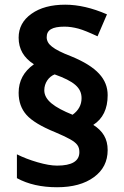

<svg xmlns="http://www.w3.org/2000/svg" viewBox="-20 -785 526 815"><path d="M59.1 -391.1C59.1 -353.5 70.3 -322.3 92.3 -297.4C114.3 -272.5 155.3 -247.6 215.8 -223.1C241.7 -211.9 262.2 -202.6 276.9 -194.3C306.2 -177.7 316.9 -164.6 316.9 -139.2C316.9 -101.1 285.2 -82 222.2 -82C199.2 -82 171.9 -86.9 139.6 -96.2C107.4 -105.5 78.1 -116.7 51.8 -129.9V-28.8C99.1 -2.9 156.2 9.8 222.2 9.8C287.6 9.8 339.8 -4.4 378.9 -33.2C417.5 -61.5 437 -99.6 437 -147.9C437 -196.3 416.5 -229 376 -254.9C416.5 -280.8 437 -322.8 437 -380.9C437 -449.2 391.6 -501 282.2 -545.9C242.7 -561 215.8 -574.7 200.7 -586.9C185.5 -598.6 178.2 -611.8 178.2 -627C178.2 -657.7 201.2 -671.9 253.9 -671.9C272.9 -671.9 292.5 -668.9 312.5 -663.6C332.5 -658.2 359.4 -647 394 -630.9L434.1 -724.1C371.1 -751.5 312 -765.1 256.8 -765.1C197.8 -765.1 149.9 -752.4 113.8 -726.6C77.1 -700.7 59.1 -667 59.1 -625C59.1 -577.1 80.6 -539.6 124 -512.2C80.6 -481.4 59.1 -441.4 59.1 -391.1ZM168 -401.9C168 -433.1 187 -459.5 211.9 -469.2C293.9 -439.9 326.2 -413.1 326.2 -368.2C326.2 -339.8 313.5 -316.4 288.1 -297.9C209.5 -329.6 168 -360.4 168 -401.9Z"/></svg>

Font: Noto Reveo Sans
Style: Bold
Weight: 700
Designer: Monotype Design team
Foundry: Monotype Imaging Inc.
Version: Version 1.04